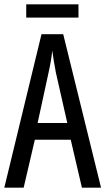

<svg xmlns="http://www.w3.org/2000/svg" viewBox="-20 -873 490 893"><path d="M345 -853H102V-791H345ZM361 0H450L274 -714H173L0 0H90L142 -223H309ZM240 -535 293 -301H155L206 -536C214 -571 220 -607 223 -638C227 -607 233 -572 240 -535Z"/></svg>

Font: Noto Sans Telugu ExtraCondensed
Style: Regular
Weight: 400
Width: 2
Designer: Jelle Bosma - Monotype Design Team
Foundry: Monotype Imaging Inc.
Version: Version 2.005